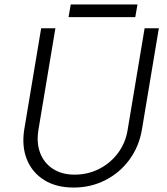

<svg xmlns="http://www.w3.org/2000/svg" viewBox="-20 -827 749 863"><path d="M311 16Q233 16 179 -17.5Q125 -51 101 -110Q77 -169 89 -245H153Q143 -185 160.5 -139.5Q178 -94 218 -68Q258 -42 315 -42Q375 -42 426 -68Q477 -94 511 -140Q545 -186 554 -245H618Q605 -168 561.5 -109Q518 -50 453 -17Q388 16 311 16ZM89 -245 165 -700H229L153 -245ZM554 -245 630 -700H694L618 -245ZM288 -750 298 -807H598L588 -750Z"/></svg>

Font: Figtree Light Light
Style: Italic
Weight: 300
Italic angle: -9.5°
Version: Version 2.000